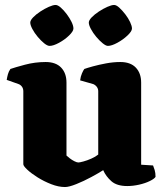

<svg xmlns="http://www.w3.org/2000/svg" viewBox="-20 -750 662 774"><path d="M242 4Q216 4 186.5 -7.5Q157 -19 131.5 -35Q106 -51 90 -66Q74 -81 74 -88V-382Q74 -393 68.5 -400.5Q63 -408 55 -411L7 -428Q9 -440 12 -451Q15 -462 22 -472Q39 -478 80 -489Q121 -500 164 -500Q205 -500 226.5 -477.5Q248 -455 248 -417V-123Q252 -119 261 -112Q270 -105 280 -100Q290 -95 296 -95Q301 -95 316 -99Q331 -103 348 -110.5Q365 -118 376 -127V-382Q376 -392 370.5 -399.5Q365 -407 356 -411L303 -426Q305 -442 310.5 -454.5Q316 -467 320 -472Q331 -476 354.5 -482.5Q378 -489 407.5 -494.5Q437 -500 465 -500Q506 -500 527.5 -477.5Q549 -455 549 -417V-86L597 -83Q600 -76 603.5 -64.5Q607 -53 607 -37Q602 -29 583.5 -20Q565 -11 540.5 -5.5Q516 0 493 0Q451 0 429 -19.5Q407 -39 396 -64Q379 -53 348.5 -36.5Q318 -20 288 -8Q258 4 242 4ZM415 -565Q407 -565 394 -575.5Q381 -586 368 -601.5Q355 -617 346.5 -633Q338 -649 338 -659Q338 -668 349.5 -680Q361 -692 378.5 -703.5Q396 -715 413 -722.5Q430 -730 440 -730Q449 -730 461 -719Q473 -708 485 -692.5Q497 -677 504.5 -661Q512 -645 512 -635Q512 -624 494 -607Q476 -590 453 -577.5Q430 -565 415 -565ZM180 -565Q171 -565 158 -575.5Q145 -586 132 -601.5Q119 -617 110.5 -633Q102 -649 102 -659Q102 -668 113.5 -680Q125 -692 142.5 -703.5Q160 -715 177 -722.5Q194 -730 204 -730Q213 -730 225 -719.5Q237 -709 249 -693Q261 -677 268.5 -661.5Q276 -646 276 -635Q276 -624 258.5 -607Q241 -590 218 -577.5Q195 -565 180 -565Z"/></svg>

Font: Texturina 12pt Black
Style: Regular
Weight: 900
Designer: Guillermo Torres Carreño
Foundry: Omnibus-Type
Version: Version 1.002